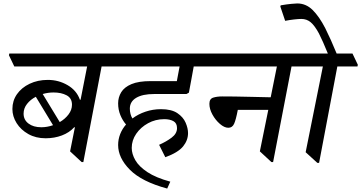

<svg xmlns="http://www.w3.org/2000/svg" viewBox="-20 -931 2098 1115"><path d="M245 -128Q188 -128 144.5 -152.5Q101 -177 76.5 -216Q52 -255 52 -298Q52 -346 78.5 -384Q105 -422 152 -444.5Q199 -467 258 -467Q320 -467 372.5 -436.5Q425 -406 444 -352H448L486 -545H63L32 -610L34 -620H658L689 -555L687 -545H570L464 10H454L387 -52L415 -192H411Q383 -161 339.5 -144.5Q296 -128 245 -128ZM220 -192Q254 -192 288 -204L188 -369Q157 -353 137 -327.5Q117 -302 117 -271Q117 -235 145.5 -213.5Q174 -192 220 -192ZM228 -385 327 -222Q358 -240 378 -266.5Q398 -293 398 -323Q398 -361 367 -377.5Q336 -394 291 -394Q259 -394 228 -385Z M969 124 951 164Q803 124 734.5 55Q666 -14 666 -89Q666 -122 678 -152.5Q690 -183 712 -208Q692 -231 679 -262.5Q666 -294 666 -331Q666 -366 684 -395.5Q702 -425 743.5 -442.5Q785 -460 855 -460H1007L1023 -545H665L634 -610L636 -620H1190L1221 -555L1219 -545H1105Q1098 -507 1090.5 -465.5Q1083 -424 1077 -393L1063 -385H875Q808 -385 771 -363Q734 -341 734 -300Q734 -284 738 -269Q742 -254 749 -243Q782 -268 825 -282.5Q868 -297 915 -297Q976 -297 1010 -274Q1044 -251 1058 -218.5Q1072 -186 1072 -158Q1072 -116 1043 -80.5Q1014 -45 940 -18L904 -90Q945 -108 976.5 -131.5Q1008 -155 1008 -187Q1008 -216 987 -227.5Q966 -239 934 -239Q883 -239 840 -215.5Q797 -192 771 -154Q745 -116 745 -72Q745 -37 766 -0.5Q787 36 836 68.5Q885 101 969 124Z M1789 -545H1673L1566 10H1556L1489 -52L1538 -293H1361Q1350 -235 1339.5 -212Q1329 -189 1306 -189Q1283 -189 1257 -211.5Q1231 -234 1213.5 -266Q1196 -298 1196 -328Q1196 -357 1218 -364Q1240 -371 1271 -371Q1298 -371 1342.5 -370.5Q1387 -370 1441.5 -368.5Q1496 -367 1552 -366L1588 -545H1197L1166 -610L1168 -620H1760L1791 -555Z M2056 -545H1939L1833 15H1823L1755 -47L1855 -545H1767L1736 -610L1738 -620H1884Q1854 -694 1832 -737Q1807 -783 1784 -802Q1761 -821 1730 -821Q1714 -821 1687.5 -818Q1661 -815 1636 -810L1608 -893L1610 -900Q1645 -906 1671 -908.5Q1697 -911 1706 -911Q1757 -911 1795.5 -873Q1834 -835 1869 -767Q1901 -703 1935 -620H2027L2058 -555Z"/></svg>

Font: Tiro Devanagari Hindi
Style: Italic
Weight: 400
Italic angle: -11°
Designer: Devanagari: John Hudson & Fiona Ross, assisted by Paul Hanslow. Latin: John Hudson with Paul Hanslow, assisted by Kaja S
Foundry: Tiro Typeworks Ltd.
Version: Version 1.52